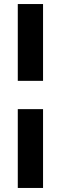

<svg xmlns="http://www.w3.org/2000/svg" viewBox="-20 -740 299 950"><path d="M68 190H193V-200H68ZM68 -340H193V-720H68Z"/></svg>

Font: Fixel Display 20240404
Style: Bold Italic
Weight: 700
Italic angle: -10°
Designer: AlfaBravo + MacPaw
Foundry: Kyrylo Tkachov, Marchela Mozhyna, Serhii Makarenko, Maria Weinstein, Zakhar Kryvoshyya
Version: Version 1.211;Glyphs 3.2 (3225)